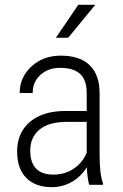

<svg xmlns="http://www.w3.org/2000/svg" viewBox="-20 -770 511 800"><path d="M351.6 0Q344.2 -25.4 341.8 -73.2Q317.4 -33.7 279.1 -12Q240.7 9.8 195.8 9.8Q127.4 9.8 89.4 -28.8Q51.3 -67.4 51.3 -138.7Q51.3 -216.3 104.2 -261.7Q157.2 -307.1 250.5 -307.6H341.3V-381.3Q341.3 -438 313.2 -462.6Q285.2 -487.3 231 -487.3Q180.7 -487.3 148.4 -458Q116.2 -428.7 116.2 -382.3L62 -382.8Q62 -447.8 110.8 -492.9Q159.7 -538.1 233.4 -538.1Q313 -538.1 354 -498Q395 -458 395 -381.3V-122.1Q395 -44.4 409.2 -5.9V0ZM202.6 -42.5Q250.5 -42.5 287.4 -67.4Q324.2 -92.3 341.3 -133.8V-262.2H255.4Q181.2 -261.2 143.6 -229.2Q106 -197.3 106 -143.1Q106 -42.5 202.6 -42.5ZM306.2 -750H377L264.2 -612.8H212.9Z"/></svg>

Font: TypoPRO Roboto
Style: Regular
Weight: 300
Designer: Google
Version: Version 2.136; 2016